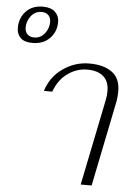

<svg xmlns="http://www.w3.org/2000/svg" viewBox="-148 -849 617 891"><g transform="rotate(5 160.5 -403.5)"><path d="M-92 -699Q-92 -745 -63 -776Q-34 -807 16 -807Q53 -807 72.5 -789Q92 -771 92 -742Q92 -697 62 -666Q32 -635 -19 -635Q-56 -635 -74 -652.5Q-92 -670 -92 -699ZM55 -739Q55 -759 43.5 -770.5Q32 -782 12 -782Q-18 -782 -37 -758Q-56 -734 -56 -704Q-56 -684 -44.5 -672.5Q-33 -661 -13 -661Q17 -661 36 -685Q55 -709 55 -739ZM344 -402Q348 -422 348 -442Q348 -488 321.5 -511Q295 -534 246 -534Q198 -534 156 -504.5Q114 -475 93 -418H54Q75 -485 131 -524Q187 -563 254 -563Q320 -563 359 -535Q398 -507 398 -446Q398 -422 394 -399L313 0H262Z"/></g></svg>

Font: Taviraj ExtraLight
Style: Italic
Weight: 275
Italic angle: -12°
Designer: Katatrad Team
Foundry: CadsonDemak
Version: Version 1.001